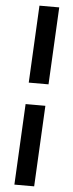

<svg xmlns="http://www.w3.org/2000/svg" viewBox="-65 -782 407 1064"><g transform="rotate(5 139.0 -250.0)"><path d="M110 -750H220L198 -320H88ZM191 -200 168 250H58L81 -200Z"/></g></svg>

Font: Kilde Sans Black
Style: Regular
Weight: 900
Italic angle: -3°
Designer: Paul D. Hunt
Foundry: Adobe Systems Incorporated
Version: Version 1.050;PS Version 1.000;hotconv 1.0.70;makeotf.lib2.5